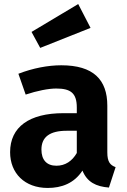

<svg xmlns="http://www.w3.org/2000/svg" viewBox="-20 -913 629 950"><path d="M428 -775 367 -893 136 -755 179 -676ZM511 -159V-390C511 -519 442 -590 283 -590C218 -590 143 -576 71 -548L107 -445C164 -464 220 -475 258 -475C329 -475 360 -453 360 -381V-353H294C125 -353 30 -285 30 -160C30 -56 102 17 216 17C285 17 347 -6 388 -69C411 -12 455 10 519 15L552 -86C525 -96 511 -112 511 -159ZM259 -93C211 -93 185 -122 185 -173C185 -235 226 -266 310 -266H360V-156C337 -116 303 -93 259 -93Z"/></svg>

Font: Glow Sans SC Normal
Style: Bold
Weight: 700
Designer: Ryoko NISHIZUKA (kana, bopomofo & ideographs); Paul D. Hunt (Latin, Greek & Cyrillic); Sandoll Communications, Soo-young
Version: Version 0.93